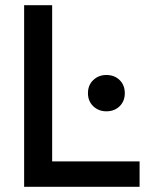

<svg xmlns="http://www.w3.org/2000/svg" viewBox="-20 -720 584 740"><path d="M73 0V-700H181V-98H518V0ZM390 -291Q360 -291 339.5 -310.5Q319 -330 319 -361Q319 -392 339.5 -411.5Q360 -431 390 -431Q421 -431 441 -411.5Q461 -392 461 -361Q461 -330 441 -310.5Q421 -291 390 -291Z"/></svg>

Font: Space Grotesk Medium
Style: Regular
Weight: 500
Designer: Florian Karsten
Foundry: Florian Karsten
Version: Version 2.000